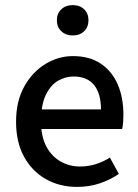

<svg xmlns="http://www.w3.org/2000/svg" viewBox="-20 -721 541 753"><path d="M282 12Q214 12 160 -18.5Q106 -49 74.5 -106Q43 -163 43 -244Q43 -324 75 -381.5Q107 -439 158 -470Q209 -501 266 -501Q331 -501 375 -471.5Q419 -442 441.5 -390.5Q464 -339 464 -270Q464 -256 463 -242Q462 -228 459 -215H115V-292H376Q376 -354 349 -387.5Q322 -421 268 -421Q237 -421 208 -404.5Q179 -388 160 -349.5Q141 -311 141 -245Q141 -185 162 -146Q183 -107 218 -87.5Q253 -68 293 -68Q327 -68 356.5 -77.5Q386 -87 411 -103L446 -39Q413 -16 371.5 -2Q330 12 282 12ZM265 -582Q238 -582 220.5 -598.5Q203 -615 203 -642Q203 -668 220.5 -684.5Q238 -701 265 -701Q293 -701 310 -684.5Q327 -668 327 -642Q327 -615 310 -598.5Q293 -582 265 -582Z"/></svg>

Font: Source Sans 3 ExtraLight Medium
Style: Regular
Weight: 500
Version: Version 3.052;hotconv 1.1.0;makeotfexe 2.6.0